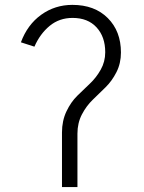

<svg xmlns="http://www.w3.org/2000/svg" viewBox="-20 -756 583 776"><path d="M64.5 -585Q90.8 -656.2 146.5 -696.3Q202.1 -736.3 272.5 -736.3Q362.3 -736.3 415.5 -683.1Q468.8 -629.9 468.8 -543.9Q468.8 -500 450.7 -464.4Q432.6 -428.7 406.7 -403.3Q380.9 -377.9 355 -353Q329.1 -328.1 311 -293.5Q293 -258.8 293 -215.8V0H230.5V-220.7Q230.5 -267.6 248.5 -305.7Q266.6 -343.8 292.5 -369.1Q318.4 -394.5 343.8 -418.5Q369.1 -442.4 387.2 -474.6Q405.3 -506.8 405.3 -544.9Q405.3 -607.4 370.1 -645.5Q335 -683.6 273.4 -683.6Q219.7 -683.6 180.7 -651.4Q141.6 -619.1 119.1 -567.4Z"/></svg>

Font: Gothic A1 Light
Style: Regular
Weight: 300
Version: Version 2.50